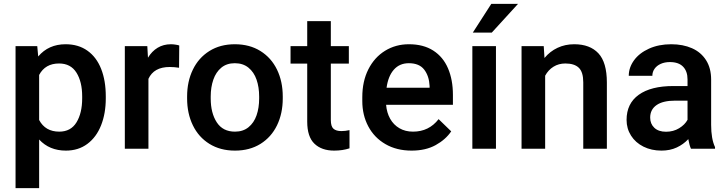

<svg xmlns="http://www.w3.org/2000/svg" viewBox="-20 -766 3745 989"><path d="M524.9 -269.5V-259.3Q524.9 -181.6 500.7 -120.6Q476.6 -59.6 430.2 -24.9Q383.8 9.8 319.3 9.8Q234.4 9.8 181.6 -47.4V203.1H60.1V-528.3H171.9L176.8 -475.1Q230 -538.1 317.9 -538.1Q383.8 -538.1 430.4 -504.9Q477.1 -471.7 501 -411.1Q524.9 -350.6 524.9 -269.5ZM403.3 -269.5Q403.3 -344.7 373.8 -391.8Q344.2 -439 284.2 -439Q212.9 -439 181.6 -379.9V-147.9Q213.4 -87.9 285.2 -87.9Q344.7 -87.9 374 -135.7Q403.3 -183.6 403.3 -259.3Z M903.3 -531.7 902.3 -417Q877.9 -420.9 854 -420.9Q772.5 -420.9 744.6 -359.9V0H623V-528.3H738.8L742.2 -468.8Q762.2 -502 792 -520Q821.8 -538.1 860.8 -538.1Q871.1 -538.1 884 -536.1Q897 -534.2 903.3 -531.7Z M1189.5 -538.1Q1265.6 -538.1 1321.5 -503.2Q1377.4 -468.3 1407 -407.2Q1436.5 -346.2 1436.5 -269V-258.8Q1436.5 -181.6 1407 -120.6Q1377.4 -59.6 1321.8 -24.9Q1266.1 9.8 1190.4 9.8Q1114.7 9.8 1058.8 -24.9Q1002.9 -59.6 973.4 -120.6Q943.8 -181.6 943.8 -258.8V-269Q943.8 -346.2 973.4 -407.2Q1002.9 -468.3 1058.6 -503.2Q1114.3 -538.1 1189.5 -538.1ZM1190.4 -87.9Q1231.9 -87.9 1260 -110.6Q1288.1 -133.3 1301.5 -171.9Q1314.9 -210.4 1314.9 -258.8V-269Q1314.9 -316.9 1301.5 -355.7Q1288.1 -394.5 1259.8 -417.5Q1231.4 -440.4 1189.5 -440.4Q1147.9 -440.4 1120.1 -417.5Q1092.3 -394.5 1078.9 -355.7Q1065.4 -316.9 1065.4 -269V-258.8Q1065.4 -183.6 1096.7 -135.7Q1127.9 -87.9 1190.4 -87.9Z M1780.3 -95.7V-2Q1745.1 9.8 1701.2 9.8Q1636.7 9.8 1599.6 -25.9Q1562.5 -61.5 1562.5 -139.6V-438.5H1476.6V-528.3H1562.5V-657.2H1684.1V-528.3H1776.9V-438.5H1684.1V-147.9Q1684.1 -114.7 1697.8 -102.8Q1711.4 -90.8 1738.8 -90.8Q1758.3 -90.8 1780.3 -95.7Z M2313 -226.1H1968.8Q1972.2 -185.5 1989.7 -154.3Q2007.3 -123 2037.4 -105.5Q2067.4 -87.9 2107.4 -87.9Q2189.5 -87.9 2239.3 -152.3L2304.2 -89.4Q2275.4 -46.9 2224.1 -18.6Q2172.9 9.8 2100.1 9.8Q2022.9 9.8 1965.3 -23.7Q1907.7 -57.1 1877 -115.2Q1846.2 -173.3 1846.2 -245.6V-265.6Q1846.2 -347.2 1877.4 -408.9Q1908.7 -470.7 1963.4 -504.4Q2018.1 -538.1 2086.4 -538.1Q2161.1 -538.1 2211.9 -505.4Q2262.7 -472.7 2287.8 -413.8Q2313 -355 2313 -277.3ZM2192.9 -323.2Q2190.4 -374.5 2165 -407.5Q2139.6 -440.4 2085.9 -440.4Q2038.1 -440.4 2008.8 -407.2Q1979.5 -374 1971.2 -314H2192.9Z M2413.1 0ZM2413.1 0V-528.3H2534.7V0ZM2648.4 -746.1 2513.2 -598.1H2415.5L2510.7 -746.1Z M3106 -340.8V0H2984.4V-341.8Q2984.4 -394.5 2961.7 -416.7Q2939 -439 2892.1 -439Q2857.9 -439 2831.1 -422.4Q2804.2 -405.8 2788.1 -376V0H2666.5V-528.3H2780.8L2784.7 -467.3Q2813 -501.5 2852.1 -519.8Q2891.1 -538.1 2938 -538.1Q3018.6 -538.1 3062.3 -491.5Q3106 -444.8 3106 -340.8Z M3663.1 -8.3V0H3539.1Q3531.2 -17.1 3525.4 -49.3Q3500.5 -22.5 3465.8 -6.3Q3431.2 9.8 3387.2 9.8Q3335.4 9.8 3294.4 -10.7Q3253.4 -31.2 3230.5 -67.4Q3207.5 -103.5 3207.5 -148.4Q3207.5 -232.9 3270.3 -277.8Q3333 -322.8 3448.2 -322.8H3521.5V-356.9Q3521.5 -398.9 3498.5 -422.6Q3475.6 -446.3 3430.7 -446.3Q3403.8 -446.3 3383.3 -437Q3362.8 -427.7 3351.6 -411.6Q3340.3 -395.5 3340.3 -375.5H3218.8Q3218.8 -418 3245.8 -455.3Q3272.9 -492.7 3323 -515.4Q3373 -538.1 3437.5 -538.1Q3498 -538.1 3544.4 -517.6Q3590.8 -497.1 3616.9 -456.1Q3643.1 -415 3643.1 -356V-123Q3643.1 -50.8 3663.1 -8.3ZM3521.5 -148.9V-247.6H3458Q3394.5 -247.6 3361.8 -224.6Q3329.1 -201.7 3329.1 -160.2Q3329.1 -127.9 3350.6 -107.7Q3372.1 -87.4 3410.6 -87.4Q3448.7 -87.4 3478.3 -105.5Q3507.8 -123.5 3521.5 -148.9Z"/></svg>

Font: Heebo Medium
Style: Regular
Weight: 500
Designer: Oded Ezer
Foundry: Meir Sadan
Version: Version 2.001; ttfautohint (v1.5.14-ce02) -l 8 -r 50 -G 200 